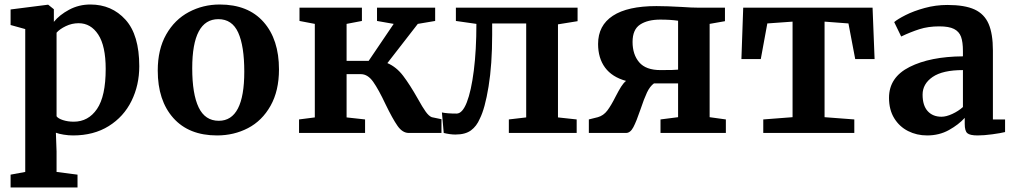

<svg xmlns="http://www.w3.org/2000/svg" viewBox="-20 -590 4497 852"><path d="M304 11Q284 11 262.5 7.5Q241 4 228 -1L231 82V173L324 185V242H27V185L92 173V-461L27 -479V-548L192 -569H194L219 -549V-493Q244 -524 287 -547Q330 -570 381 -570Q476 -570 537 -502.5Q598 -435 598 -296Q598 -212 563.5 -142Q529 -72 462.5 -30.5Q396 11 304 11ZM231 -445V-74Q238 -64 259.5 -57Q281 -50 307 -50Q372 -50 410.5 -106.5Q449 -163 449 -284Q449 -386 416 -436.5Q383 -487 329 -487Q299 -487 272 -474Q245 -461 231 -445Z M955 -570Q1081 -570 1149.5 -492.5Q1218 -415 1218 -282Q1218 -187 1180.5 -120.5Q1143 -54 1080.5 -21.5Q1018 11 943 11Q818 11 749 -66.5Q680 -144 680 -277Q680 -371 717.5 -437Q755 -503 818 -536.5Q881 -570 955 -570ZM1064 -272Q1064 -386 1037 -445.5Q1010 -505 949 -505Q833 -505 833 -287Q833 -173 861.5 -113.5Q890 -54 951 -54Q1064 -54 1064 -272Z M1834 -152Q1855 -114 1869 -94.5Q1883 -75 1896 -70L1939 -61V0H1794Q1766 0 1744 -31.5Q1722 -63 1691 -127Q1660 -193 1636 -227Q1612 -261 1581 -261H1518V-69L1600 -60V0H1307V-60L1377 -69V-484L1309 -497V-556H1586V-497L1518 -484V-320H1616L1727 -484L1653 -497V-556H1911V-497L1834 -484L1699 -310Q1739 -293 1769 -253.5Q1799 -214 1834 -152Z M2109 -63Q2095 -30 2070 -11.5Q2045 7 2001 7Q1977 7 1949 0L1941 -91Q1964 -86 2006 -86Q2032 -86 2051.5 -136Q2071 -186 2082.5 -276.5Q2094 -367 2094 -484L2003 -497V-556H2543V-496L2456 -482V-69L2539 -60V0H2238V-60L2315 -69V-486H2164V-436Q2164 -304 2148 -206Q2132 -108 2109 -63Z M2822 -104Q2804 -51 2790.5 -25.5Q2777 0 2758 0H2593V-60L2633 -70Q2658 -77 2675 -99.5Q2692 -122 2712 -162Q2726 -189 2736 -205Q2746 -221 2758 -231Q2696 -248 2665 -290Q2634 -332 2634 -395Q2634 -477 2699.5 -520Q2765 -563 2893 -563Q2938 -563 3008 -559Q3049 -556 3077 -556H3197V-496L3129 -484V-70L3201 -60V0H2911V-60L2989 -70V-220H2882Q2864 -207 2851 -179.5Q2838 -152 2822 -104ZM2910 -503Q2854 -503 2820.5 -481Q2787 -459 2787 -404Q2787 -348 2816.5 -313.5Q2846 -279 2911 -279Q2976 -279 2989 -281V-498Q2956 -503 2910 -503Z M3852 -556 3861 -328H3775L3745 -486L3639 -494V-70L3771 -60V0H3367V-60L3497 -70V-494L3385 -486L3356 -328H3270L3278 -556Z M4253 -340V-363Q4253 -404 4244.5 -427Q4236 -450 4213.5 -461.5Q4191 -473 4148 -473Q4099 -473 4060 -460.5Q4021 -448 3979 -428L3948 -492Q3963 -505 3998.5 -523Q4034 -541 4083 -554.5Q4132 -568 4184 -568Q4261 -568 4304.5 -548Q4348 -528 4367 -484Q4386 -440 4386 -366V-60H4440V-4Q4420 1 4383 6Q4346 11 4318 11Q4284 11 4272.5 1Q4261 -9 4261 -40V-67Q4234 -37 4191 -13Q4148 11 4094 11Q4048 11 4009.5 -8.5Q3971 -28 3948 -65.5Q3925 -103 3925 -156Q3925 -247 4016.5 -293Q4108 -339 4253 -340ZM4253 -115V-279Q4163 -279 4118.5 -248.5Q4074 -218 4074 -170Q4074 -122 4096.5 -97Q4119 -72 4158 -72Q4179 -72 4206 -84.5Q4233 -97 4253 -115Z"/></svg>

Font: Koeln Type Serif
Style: Bold
Weight: 700
Designer: Eben Sorkin
Foundry: Eben Sorkin
Version: Version 2.002